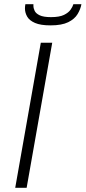

<svg xmlns="http://www.w3.org/2000/svg" viewBox="-20 -888 405 908"><path d="M52 0 173 -686H227L106 0ZM219 -768Q172 -768 145.5 -779.5Q119 -791 108.5 -809.5Q98 -828 98 -848Q98 -853 98.5 -858Q99 -863 100 -868H138Q138 -867 138 -864.5Q138 -862 138 -861Q138 -849 144 -836.5Q150 -824 168 -815.5Q186 -807 221 -807Q261 -807 282.5 -817.5Q304 -828 314 -842.5Q324 -857 327 -868H365Q361 -845 347 -821.5Q333 -798 302.5 -783Q272 -768 219 -768Z"/></svg>

Font: Archivo SemiBold Thin
Style: Italic
Weight: 250
Italic angle: -10°
Version: Version 2.001